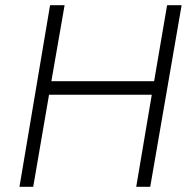

<svg xmlns="http://www.w3.org/2000/svg" viewBox="-20 -720 720 740"><path d="M624 -700 574 -407H178L229 -700H173L55 0H108L169 -355H565L505 0H559L680 -700Z"/></svg>

Font: Jost Light
Style: Italic
Weight: 300
Italic angle: -5°
Version: Version 3.710